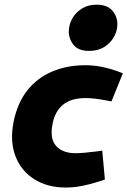

<svg xmlns="http://www.w3.org/2000/svg" viewBox="-20 -810 556 838"><path d="M266.5 8.5Q187.6 8.5 130.4 -27.3Q73.1 -63 47.9 -127.2Q22.7 -191.5 38.7 -275.4Q55.1 -359.4 98.8 -414.9Q142.5 -470.3 207.7 -497.8Q272.9 -525.3 352.2 -525.3Q388.3 -525.3 423.5 -518.3Q458.7 -511.3 493.3 -498.8L516.2 -489.9L466.5 -367.4L436.9 -372.9Q415.9 -376.9 394.9 -379.4Q373.9 -381.9 352.4 -381.9Q290.7 -381.9 255.4 -353.2Q220 -324.6 209.4 -269.4Q196.4 -203.2 225.5 -172.3Q254.6 -141.4 308.7 -141.4Q342.9 -141.4 399.8 -148.9L426.3 -152.5L437.8 -26.4L412.4 -18Q371.9 -5 336.2 1.8Q300.5 8.5 266.5 8.5ZM368.8 -587.8Q320 -587.8 298.8 -616.8Q277.7 -645.7 280.7 -681.2Q282.7 -707.5 297.4 -732.4Q312.1 -757.3 338.8 -773.4Q365.4 -789.6 401.8 -789.6Q450.1 -789.6 472.5 -761.1Q494.9 -732.7 491.9 -696.8Q490.4 -670.4 475.4 -645.5Q460.5 -620.6 433.8 -604.2Q407.2 -587.8 368.8 -587.8Z"/></svg>

Font: REM Medium
Style: Italic
Weight: 500
Italic angle: -11°
Designer: Octavio Pardo
Foundry: Ashler Design
Version: Version 1.005;gftools[0.9.28]